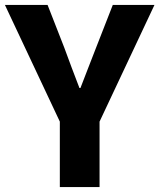

<svg xmlns="http://www.w3.org/2000/svg" viewBox="-28 -763 650 783"><path d="M216 0V-267L-8 -743H166L234 -569Q249 -528 264 -488Q279 -448 296 -404H300Q317 -448 332.5 -488Q348 -528 364 -569L432 -743H602L378 -267V0Z"/></svg>

Font: Noto Sans SC Thin ExtraBold
Style: Regular
Weight: 800
Version: Version 2.004-H2;hotconv 1.0.118;makeotfexe 2.5.65603